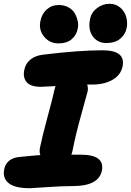

<svg xmlns="http://www.w3.org/2000/svg" viewBox="-29 -973 685 1004"><path d="M526.9 -748Q481 -748 455.8 -783.4Q430.7 -818.8 441.9 -873Q448.2 -907.7 478 -930.4Q507.8 -953.1 543 -953.1Q577.1 -953.1 600.1 -933.1Q623 -913.1 630.9 -885Q638.7 -856.9 633.8 -828.1Q627.4 -793.9 600.3 -771Q573.2 -748 526.9 -748ZM276.9 -746.1Q230 -746.1 201.4 -781.5Q172.9 -816.9 182.1 -861.8Q189.5 -900.9 215.6 -923.8Q241.7 -946.8 278.8 -946.8Q306.6 -946.8 328.6 -934.8Q350.6 -922.9 361.3 -904.5Q372.1 -886.2 377.2 -863.8Q382.3 -841.3 377 -820.8Q370.6 -789.1 345.5 -767.6Q320.3 -746.1 276.9 -746.1ZM127 11.2Q48.3 11.2 15.9 -15.6Q-16.6 -42.5 -6.8 -87.9Q-2.4 -114.3 17.3 -131.3Q37.1 -148.4 69.8 -151.9Q144.5 -159.7 182.1 -162.1Q176.3 -176.8 179.2 -196.8Q191.4 -257.8 220 -362.8Q248.5 -467.8 255.9 -503.9Q256.3 -505.4 258.3 -512.5Q260.3 -519.5 261.2 -522.9Q199.7 -519 186 -519Q130.4 -519 110.1 -543.7Q89.8 -568.4 98.1 -607.9Q104.5 -641.1 130.6 -661.9Q156.7 -682.6 195.8 -687Q382.3 -710 506.8 -710Q569.3 -710 595 -688.5Q620.6 -667 611.8 -625Q602.1 -579.6 558.6 -555.2Q515.1 -530.8 454.1 -530.8H426.8Q433.1 -512.7 429.2 -495.1Q425.8 -480 396.2 -374.8Q366.7 -269.5 351.1 -189Q347.7 -172.4 344.2 -164.1H394Q519.5 -164.1 503.9 -81.1Q487.8 0 352.1 0Q293 0 215.1 5.6Q137.2 11.2 127 11.2Z"/></svg>

Font: Shantell Sans Normal
Style: Italic
Weight: 800
Italic angle: -11.31°
Designer: Stephen Nixon, Anya Danilova, Shantell Martin
Foundry: Arrow Type
Version: Version 1.006;[559af2be0]